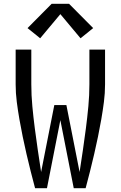

<svg xmlns="http://www.w3.org/2000/svg" viewBox="-20 -998 640 1018"><path d="M166 0Q154 -45 142.5 -90.5Q131 -136 120.5 -181.5Q110 -227 100.5 -273Q91 -319 83 -365Q75 -411 69 -457.5Q63 -504 63 -551V-735H146V-551Q146 -493 151.5 -434.5Q157 -376 164.5 -318Q172 -260 180.5 -202Q189 -144 198 -86L268 -441H332L402 -86Q411 -144 419.5 -202Q428 -260 435.5 -318Q443 -376 448.5 -434.5Q454 -493 454 -551V-735H537V-551Q537 -504 531 -457.5Q525 -411 517 -365Q509 -319 499.5 -273Q490 -227 479.5 -181.5Q469 -136 457.5 -90.5Q446 -45 434 0H371L300 -361L229 0ZM193 -795 126 -849 254 -978H346L474 -849L407 -795L300 -923Z"/></svg>

Font: Iosevka Curly Extended
Style: Regular
Weight: 400
Width: 7
Monospace: yes
Designer: Belleve Invis
Foundry: Belleve Invis
Version: Version 11.1.0; ttfautohint (v1.8.3)